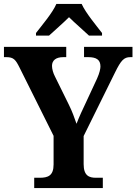

<svg xmlns="http://www.w3.org/2000/svg" viewBox="-20 -951 690 971"><path d="M162 -784V-771H228C254 -795 300 -835 329 -864C357 -836 406 -794 430 -771H496V-784C467 -822 413 -886 393 -931H265C246 -886 191 -822 162 -784ZM153 0H500V-52H465C431 -52 403 -62 403 -121V-263L562 -585C592 -646 607 -662 639 -662H650V-714H405V-662H426C467 -662 488 -649 488 -615C488 -604 484 -583 471 -554L418 -440C398 -398 379 -357 367 -325C356 -356 346 -386 327 -424L258 -564C249 -581 243 -602 243 -618C243 -645 262 -662 300 -662H315V-714H0V-662H12C49 -662 59 -649 79 -609L251 -264V-119C251 -62 222 -52 181 -52H153Z"/></svg>

Font: Noto Serif Georgian SemiCondensed Bold
Style: Regular
Weight: 700
Width: 4
Designer: Monotype Design Team, Akaki Razmadze
Foundry: Google LLC
Version: Version 2.003